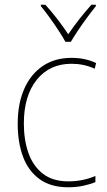

<svg xmlns="http://www.w3.org/2000/svg" viewBox="-20 -783 454 813"><path d="M269 10Q195 10 147.5 -24.5Q100 -59 77.5 -119.5Q55 -180 55 -259Q55 -344 82.5 -406.5Q110 -469 161 -503.5Q212 -538 283 -538Q341 -538 387 -516L381 -492Q357 -503 332.5 -508Q308 -513 283 -513Q190 -513 135.5 -445Q81 -377 81 -260Q81 -190 100.5 -135Q120 -80 161.5 -47.5Q203 -15 270 -15Q300 -15 329.5 -21Q359 -27 384 -38V-12Q363 -3 333 3.5Q303 10 269 10ZM257 -606Q245 -628 226.5 -656Q208 -684 188.5 -711Q169 -738 153 -757V-763H172Q197 -736 223 -702Q249 -668 269 -638Q312 -701 367 -763H386V-757Q369 -736 349 -709Q329 -682 311 -655Q293 -628 280 -606Z"/></svg>

Font: Noto Sans Thai SemCond Thin
Style: Regular
Weight: 100
Width: 4
Designer: Monotype Design Team
Foundry: Monotype Imaging Inc.
Version: Version 2.002; ttfautohint (v1.8.4.7-5d5b)